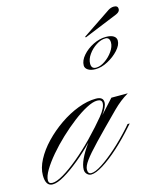

<svg xmlns="http://www.w3.org/2000/svg" viewBox="-163 -779 740 868"><g transform="rotate(-15 207.0 -344.5)"><path d="M-23 7Q-56 7 -56 -44Q-56 -78 -36 -116Q-16 -154 18 -189.5Q52 -225 94 -254Q136 -283 180.5 -300Q225 -317 265 -317Q299 -317 299 -291Q299 -271 274 -237L334 -303H411Q373 -281 338 -246Q264 -172 221.5 -127.5Q179 -83 161 -58Q143 -33 143 -17Q143 3 159 3Q177 3 209 -17.5Q241 -38 281.5 -74Q322 -110 363 -156L374 -169H384L375 -159Q334 -112 291.5 -73.5Q249 -35 213.5 -13Q178 9 157 9Q146 9 137.5 0.5Q129 -8 129 -21Q129 -62 181 -134Q145 -97 106 -65Q67 -33 33 -13Q-1 7 -23 7ZM-22 0Q-3 0 29.5 -19Q62 -38 102.5 -71.5Q143 -105 185 -148Q232 -197 261 -232.5Q290 -268 290 -290Q290 -307 268 -307Q248 -307 217.5 -291Q187 -275 152.5 -248.5Q118 -222 84 -190Q50 -158 22 -125Q-6 -92 -23 -63.5Q-40 -35 -40 -16Q-40 0 -22 0ZM251 -476Q251 -499 271 -522Q291 -545 321 -560Q351 -575 381 -575Q404 -575 416.5 -567Q429 -559 429 -545Q429 -524 408 -501Q387 -478 357 -462Q327 -446 299 -446Q277 -446 264 -454.5Q251 -463 251 -476ZM377 -569Q356 -569 333.5 -554.5Q311 -540 296 -518.5Q281 -497 281 -476Q281 -452 303 -452Q323 -452 345 -467Q367 -482 382 -503.5Q397 -525 397 -544Q397 -569 377 -569ZM293 -596 291 -600 425 -690Q438 -698 451 -698Q470 -698 470 -682Q470 -669 452 -661Z"/></g></svg>

Font: Ballet 16pt
Style: Regular
Weight: 400
Designer: Maximiliano R. Sproviero
Foundry: Omnibus-Type
Version: Version 1.100; ttfautohint (v1.8.3)